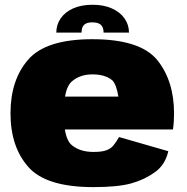

<svg xmlns="http://www.w3.org/2000/svg" viewBox="-20 -760 764 786"><path d="M362.5 6Q463.5 6 518 -9.5Q572 -24.5 614 -55Q656 -84.5 669 -141L467.5 -199Q455 -177.5 443.5 -163.5Q431.5 -150 413 -144Q395 -138 362.5 -138Q308.5 -138 275 -165Q253.5 -181.5 245.5 -230H688Q692.5 -259 692.5 -295.5Q692.5 -429 623.5 -514.5Q553.5 -599.5 358 -599.5Q168.5 -599.5 96 -516.5Q23 -433.5 23 -296Q23 -158.5 96.5 -76Q169 6 362.5 6ZM246 -364.5Q254 -409 274 -426.5Q307 -455.5 358.5 -455.5Q411 -455.5 440 -431Q457 -413 464.5 -364.5ZM359 -740.5Q312.5 -740.5 279.2 -725.5Q246 -710.5 228.2 -684.5Q210.5 -658.5 210.5 -626.5H314Q314 -641 318.5 -650.2Q323 -659.5 332.8 -664Q342.5 -668.5 359 -668.5Q373.5 -668.5 383.5 -664.2Q393.5 -660 398.8 -650.8Q404 -641.5 404 -626.5H508Q508 -658.5 489.8 -684.5Q471.5 -710.5 438 -725.5Q404.5 -740.5 359 -740.5Z"/></svg>

Font: Anybody Thin Black
Style: Regular
Weight: 900
Version: Version 1.113;gftools[0.9.25]